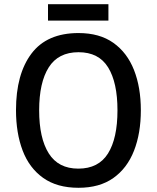

<svg xmlns="http://www.w3.org/2000/svg" viewBox="-20 -882 744 912"><path d="M649 -358Q649 -249 616.5 -166Q584 -83 518.5 -36.5Q453 10 353 10Q251 10 185 -37Q119 -84 87.5 -167Q56 -250 56 -359Q56 -530 129.5 -627.5Q203 -725 353 -725Q453 -725 518.5 -678.5Q584 -632 616.5 -549.5Q649 -467 649 -358ZM166 -358Q166 -226 211.5 -153.5Q257 -81 352 -81Q448 -81 493 -153Q538 -225 538 -358Q538 -490 493.5 -562Q449 -634 353 -634Q257 -634 211.5 -562Q166 -490 166 -358ZM495 -862V-784H208V-862Z"/></svg>

Font: Noto Sans Gujarati UI SemiCondensed Medium
Style: Regular
Weight: 500
Width: 4
Designer: Jelle Bosma - Monotype Design Team, Universal Thirst
Foundry: Monotype Imaging Inc.
Version: Version 2.106; ttfautohint (v1.8.4.7-5d5b)